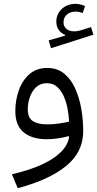

<svg xmlns="http://www.w3.org/2000/svg" viewBox="-20 -727 511 1009"><path d="M427 -695.4Q414.4 -700.5 401.9 -703.6Q389.4 -706.7 376.8 -706.7Q333.5 -706.7 304.7 -679.8Q275.9 -652.8 275.9 -612.8Q275.9 -589.1 288.1 -570.8Q300.4 -552.5 321.3 -544.2V-539.4L235.7 -514.7L248 -473.6L470.7 -544.6L458.5 -584.6L408.5 -568.9Q387.7 -562.3 369.3 -562.3Q344.5 -562.3 329.2 -575.2Q313.8 -588.1 313.8 -610.3Q313.8 -635.2 331.6 -650.6Q349.4 -666 377.4 -666Q387.3 -666 396.6 -663.9Q406 -661.9 414.5 -658.2ZM343.3 -7Q336.2 36.4 298.6 73.3Q261 110.3 196.3 139.3Q131.6 168.4 42.4 188.8L73.2 262.1Q236.9 218.8 327.1 145.6Q417.3 72.5 417.3 -37.7Q417.3 -94.8 407.5 -153.2Q397.7 -211.6 375.8 -260.8Q353.9 -310 317.6 -339.9Q281.3 -369.9 228.3 -369.9Q171.8 -369.9 134.5 -337Q97.1 -304 78.8 -252.1Q60.5 -200.1 60.5 -143.6Q60.5 -66.9 104.8 -31.2Q149 4.6 224.9 4.6Q257.3 4.6 286.5 -0.1Q315.8 -4.8 340.3 -11.5ZM343.1 -87.8Q318.7 -82.2 289.4 -77.8Q260.2 -73.4 227.3 -73.4Q180.3 -73.4 153.1 -90.3Q126 -107.3 126 -152.8Q126 -185.2 136.9 -216.7Q147.9 -248.2 170.1 -269Q192.4 -289.8 226.7 -289.8Q258.6 -289.8 280.2 -270.5Q301.8 -251.3 315.3 -220.6Q328.8 -190 335.3 -154.9Q341.7 -119.7 343.1 -87.8Z"/></svg>

Font: Estedad-FD VF
Style: Regular
Weight: 100
Designer: Amin Abedi
Version: Version 7.3